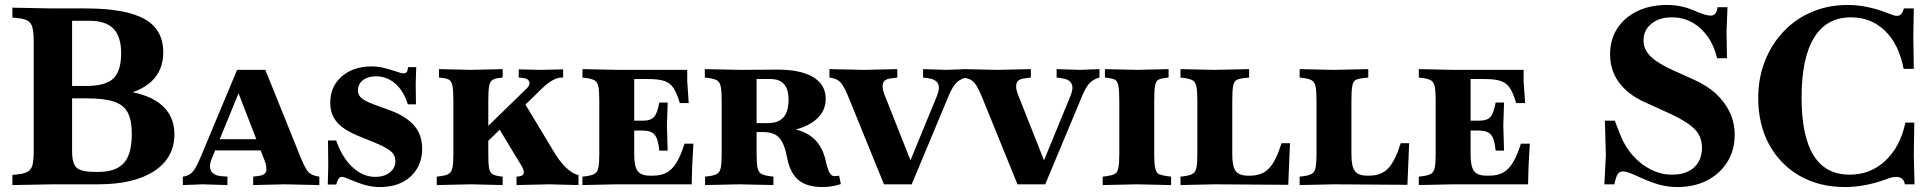

<svg xmlns="http://www.w3.org/2000/svg" viewBox="-20 -744 7798 775"><path d="M30 3V-38L50 -40Q78 -43 92 -51Q106 -59 111 -78Q116 -97 116 -133V-577Q116 -613 111 -632.5Q106 -652 91.5 -660.5Q77 -669 50 -671L30 -673V-713L188 -710H324Q487 -710 563 -667.5Q639 -625 639 -533Q639 -461 592.5 -416.5Q546 -372 453 -355L451 -380Q565 -372 624.5 -326.5Q684 -281 684 -202Q684 -107 602.5 -53.5Q521 0 376 0H194ZM366 -50H376Q448 -50 480 -86Q512 -122 512 -203Q512 -259 495.5 -290Q479 -321 439.5 -334Q400 -347 330 -347H235V-397H328Q406 -397 437.5 -427Q469 -457 469 -530Q469 -596 438 -628Q407 -660 343 -660H271V-133Q271 -83 290 -66.5Q309 -50 366 -50Z M718 3V-31L724 -32Q739 -35 749.5 -43Q760 -51 770 -68.5Q780 -86 792 -115L937 -462H1051L1191 -115Q1208 -72 1220 -55.5Q1232 -39 1254 -34L1269 -31V3L1129 0L1002 3V-31L1025 -34Q1054 -38 1055 -57.5Q1056 -77 1048 -96L936 -385H950L835 -104Q822 -73 832 -54.5Q842 -36 872 -33L898 -31V3L798 0ZM841 -137 862 -182H1035L1054 -137Z M1513 11Q1486 11 1460 4.5Q1434 -2 1393 -19Q1377 -26 1371 -28Q1365 -30 1360 -30Q1352 -30 1347 -23Q1342 -16 1337 1H1303L1305 -74L1304 -177H1337Q1361 -108 1403 -69Q1445 -30 1495 -30Q1531 -30 1553.5 -48Q1576 -66 1576 -94Q1576 -118 1557 -134Q1538 -150 1484 -172L1427 -195Q1366 -220 1339.5 -251.5Q1313 -283 1313 -329Q1313 -395 1359.5 -435.5Q1406 -476 1481 -476Q1501 -476 1521 -472Q1541 -468 1571 -458Q1588 -452 1596 -450Q1604 -448 1609 -448Q1618 -448 1622 -453.5Q1626 -459 1627 -473H1660L1658 -404L1659 -323H1626Q1610 -376 1576 -406Q1542 -436 1498 -436Q1465 -436 1445 -420.5Q1425 -405 1425 -379Q1425 -360 1439 -348Q1453 -336 1490 -322L1551 -300Q1619 -275 1651.5 -237.5Q1684 -200 1684 -144Q1684 -97 1662.5 -62Q1641 -27 1603 -8Q1565 11 1513 11Z M1743 3V-31L1759 -33Q1782 -36 1792.5 -43Q1803 -50 1806.5 -68Q1810 -86 1810 -122V-338Q1810 -376 1807 -394.5Q1804 -413 1795.5 -420Q1787 -427 1768 -429L1752 -431V-465L1881 -462L2009 -465V-431L1993 -429Q1975 -427 1966 -420Q1957 -413 1954 -394.5Q1951 -376 1951 -338V-122Q1951 -85 1954 -67Q1957 -49 1966 -42.5Q1975 -36 1993 -33L2009 -31V3L1881 0ZM2065 3V-31L2075 -32Q2092 -34 2094 -45Q2096 -56 2085 -75L1985 -240L2090 -340L2222 -121Q2242 -89 2266.5 -66Q2291 -43 2310 -39L2315 -38V3L2197 0ZM1939 -164 1914 -200 2106 -387Q2121 -401 2116.5 -414Q2112 -427 2092 -429L2074 -431V-464L2160 -462L2253 -464V-431H2247Q2231 -431 2211.5 -420.5Q2192 -410 2171 -390Z M2331 3V-31L2347 -33Q2370 -36 2381 -43Q2392 -50 2395.5 -68Q2399 -86 2399 -122V-338Q2399 -375 2395.5 -393.5Q2392 -412 2381 -419Q2370 -426 2347 -429L2331 -431V-465L2475 -462H2754V-417L2760 -328H2724Q2712 -369 2698 -389.5Q2684 -410 2660.5 -417.5Q2637 -425 2596 -425H2540V-119Q2540 -72 2554 -53.5Q2568 -35 2603 -35H2616Q2648 -35 2670.5 -47Q2693 -59 2710.5 -87.5Q2728 -116 2743 -164H2779L2774 -74L2772 0H2469ZM2641 -136Q2637 -183 2622.5 -200Q2608 -217 2574 -217H2524V-257H2577Q2607 -257 2620.5 -272.5Q2634 -288 2641 -330H2675L2672 -237L2675 -136Z M3299 11Q3238 11 3204 -16.5Q3170 -44 3158 -103L3156 -113Q3145 -168 3124 -189.5Q3103 -211 3059 -211H2986V-247H3079Q3122 -247 3142.5 -270.5Q3163 -294 3163 -342Q3163 -425 3090 -425H3034V-122Q3034 -86 3037.5 -68Q3041 -50 3052 -43Q3063 -36 3086 -33L3102 -31V3L2964 0L2826 3V-31L2842 -33Q2865 -36 2875.5 -43Q2886 -50 2889.5 -68Q2893 -86 2893 -122V-338Q2893 -375 2889.5 -393.5Q2886 -412 2875 -419Q2864 -426 2841 -429L2825 -431V-465L2969 -462L3111 -463Q3209 -464 3261 -433.5Q3313 -403 3313 -345Q3313 -284 3255 -247.5Q3197 -211 3099 -211V-232Q3197 -231 3247 -198.5Q3297 -166 3313 -95L3315 -86Q3322 -57 3329.5 -45Q3337 -33 3349 -33Q3353 -33 3358 -33.5Q3363 -34 3367 -35L3374 -1Q3338 11 3299 11Z M3548 0 3407 -347Q3389 -391 3376 -407.5Q3363 -424 3343 -428L3328 -431V-465L3468 -462L3602 -465V-431L3572 -427Q3550 -424 3544.5 -408Q3539 -392 3549 -365L3663 -77H3647L3762 -357Q3788 -419 3728 -428L3706 -431V-465L3799 -462L3879 -465V-431L3873 -429Q3850 -422 3835.5 -404.5Q3821 -387 3805 -347L3660 0Z M4087 0 3946 -347Q3928 -391 3915 -407.5Q3902 -424 3882 -428L3867 -431V-465L4007 -462L4141 -465V-431L4111 -427Q4089 -424 4083.5 -408Q4078 -392 4088 -365L4202 -77H4186L4301 -357Q4327 -419 4267 -428L4245 -431V-465L4338 -462L4418 -465V-431L4412 -429Q4389 -422 4374.5 -404.5Q4360 -387 4344 -347L4199 0Z M4431 3V-31L4447 -33Q4468 -36 4479 -41.5Q4490 -47 4494 -65Q4498 -83 4498 -122V-338Q4498 -381 4494 -399Q4490 -417 4481 -422Q4472 -427 4456 -429L4440 -431V-465L4569 -462L4697 -465V-431L4681 -429Q4665 -427 4655.5 -422Q4646 -417 4642.5 -398.5Q4639 -380 4639 -338V-122Q4639 -81 4643.5 -63Q4648 -45 4659.5 -40.5Q4671 -36 4691 -33L4707 -31V3L4569 0Z M4745 3V-31L4761 -33Q4784 -36 4795 -43Q4806 -50 4809.5 -68Q4813 -86 4813 -122V-338Q4813 -375 4809.5 -393.5Q4806 -412 4795 -419Q4784 -426 4761 -429L4745 -431V-465L4883 -462L5022 -465V-431L4996 -428Q4978 -426 4969 -419.5Q4960 -413 4957 -394.5Q4954 -376 4954 -338V-120Q4954 -72 4968 -53.5Q4982 -35 5017 -35H5026Q5074 -35 5102 -64Q5130 -93 5153 -166H5187L5180 2L4883 0Z M5226 3V-31L5242 -33Q5265 -36 5276 -43Q5287 -50 5290.5 -68Q5294 -86 5294 -122V-338Q5294 -375 5290.5 -393.5Q5287 -412 5276 -419Q5265 -426 5242 -429L5226 -431V-465L5364 -462L5503 -465V-431L5477 -428Q5459 -426 5450 -419.5Q5441 -413 5438 -394.5Q5435 -376 5435 -338V-120Q5435 -72 5449 -53.5Q5463 -35 5498 -35H5507Q5555 -35 5583 -64Q5611 -93 5634 -166H5668L5661 2L5364 0Z M5707 3V-31L5723 -33Q5746 -36 5757 -43Q5768 -50 5771.5 -68Q5775 -86 5775 -122V-338Q5775 -375 5771.5 -393.5Q5768 -412 5757 -419Q5746 -426 5723 -429L5707 -431V-465L5851 -462H6130V-417L6136 -328H6100Q6088 -369 6074 -389.5Q6060 -410 6036.5 -417.5Q6013 -425 5972 -425H5916V-119Q5916 -72 5930 -53.5Q5944 -35 5979 -35H5992Q6024 -35 6046.5 -47Q6069 -59 6086.5 -87.5Q6104 -116 6119 -164H6155L6150 -74L6148 0H5845ZM6017 -136Q6013 -183 5998.5 -200Q5984 -217 5950 -217H5900V-257H5953Q5983 -257 5996.5 -272.5Q6010 -288 6017 -330H6051L6048 -237L6051 -136Z M6751 11Q6714 11 6680 2Q6646 -7 6600 -28Q6567 -43 6554 -47.5Q6541 -52 6532 -52Q6519 -52 6512 -44Q6505 -36 6500 -15L6496 0H6456L6462 -118L6458 -257H6498L6520 -200Q6539 -152 6571 -116Q6603 -80 6644 -59.5Q6685 -39 6729 -39Q6767 -39 6794 -52Q6821 -65 6835.5 -89.5Q6850 -114 6850 -148Q6850 -178 6837 -201Q6824 -224 6793 -245.5Q6762 -267 6706 -292L6616 -333Q6549 -364 6514 -412.5Q6479 -461 6479 -525Q6479 -584 6508 -629Q6537 -674 6589 -699Q6641 -724 6709 -724Q6741 -724 6769.5 -717.5Q6798 -711 6836 -694Q6867 -681 6885 -681Q6909 -681 6913 -715H6953L6949 -616L6951 -509H6911Q6899 -560 6872.5 -597Q6846 -634 6809.5 -654Q6773 -674 6728 -674Q6677 -674 6645.5 -648Q6614 -622 6614 -581Q6614 -545 6642 -517Q6670 -489 6734 -460L6814 -424Q6869 -400 6906 -366Q6943 -332 6962.5 -290Q6982 -248 6982 -200Q6982 -138 6952.5 -90.5Q6923 -43 6871 -16Q6819 11 6751 11Z M7427 11Q7323 11 7244 -34.5Q7165 -80 7121 -161Q7077 -242 7077 -348Q7077 -429 7104 -497.5Q7131 -566 7179.5 -617Q7228 -668 7294 -696Q7360 -724 7438 -724Q7476 -724 7516 -716Q7556 -708 7594 -693Q7617 -684 7624 -682Q7631 -680 7637 -680Q7648 -680 7654.5 -687.5Q7661 -695 7665 -710H7705L7703 -593L7705 -466H7664Q7645 -565 7589 -619.5Q7533 -674 7451 -674Q7353 -674 7302.5 -592Q7252 -510 7252 -350Q7252 -39 7446 -39Q7530 -39 7590 -95Q7650 -151 7671 -249H7707L7705 -117L7708 0H7669L7668 -4Q7662 -30 7634 -30Q7627 -30 7617 -28Q7607 -26 7595 -21Q7552 -5 7509.5 3Q7467 11 7427 11Z"/></svg>

Font: Baskervville SC
Style: Regular
Weight: 400
Designer: Alexis Faudot, Rémi Forte, Morgane Pierson, Rafael Ribas, Tanguy Vanlaeys, Rosalie Wagner, Thomas Huot-Marchand
Foundry: ANRT
Version: Version 1.100